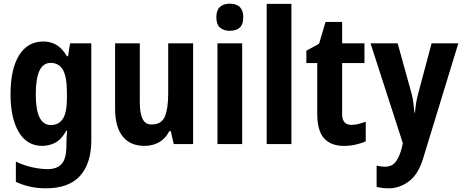

<svg xmlns="http://www.w3.org/2000/svg" viewBox="-20 -781 2507 1041"><path d="M215 -556Q253 -556 284.5 -538.5Q316 -521 343 -476H349L360 -546H475V-21Q475 105 414 172.5Q353 240 229 240Q185 240 145 231.5Q105 223 66 205V95Q112 117 157 126.5Q202 136 239 136Q289 136 314.5 107.5Q340 79 340 10V2Q340 -17 341 -36.5Q342 -56 344 -73H340Q313 -25 280 -7.5Q247 10 209 10Q126 10 81.5 -65.5Q37 -141 37 -270Q37 -405 83 -480.5Q129 -556 215 -556ZM255 -440Q214 -440 194 -398Q174 -356 174 -268Q174 -103 256 -103Q298 -103 320.5 -136.5Q343 -170 343 -253V-274Q343 -365 321 -402.5Q299 -440 255 -440Z M1027 -546V0H922L906 -70H898Q878 -30 843 -10Q808 10 764 10Q686 10 645 -41.5Q604 -93 604 -191V-546H738V-228Q738 -167 753 -136.5Q768 -106 802 -106Q856 -106 874 -149.5Q892 -193 892 -274V-546Z M1226 -761Q1299 -761 1299 -687Q1299 -649 1280 -631.5Q1261 -614 1226 -614Q1192 -614 1172.5 -631.5Q1153 -649 1153 -687Q1153 -725 1172 -743Q1191 -761 1226 -761ZM1293 -546V0H1159V-546Z M1560 0H1426V-760H1560Z M1885 -104Q1903 -104 1922 -108.5Q1941 -113 1963 -121V-15Q1940 -4 1909 3Q1878 10 1845 10Q1774 10 1737 -31Q1700 -72 1700 -165V-439H1641V-506L1710 -544L1745 -662H1835V-546H1956V-439H1835V-162Q1835 -104 1885 -104Z M1989 -546H2136L2212 -272Q2218 -247 2221.5 -221.5Q2225 -196 2227 -170H2230Q2232 -196 2235.5 -219Q2239 -242 2247 -272L2320 -546H2465L2276 72Q2249 164 2197.5 202Q2146 240 2089 240Q2069 240 2053 238Q2037 236 2022 232V117Q2045 123 2068 123Q2102 123 2122.5 100Q2143 77 2158 23L2164 -5Z"/></svg>

Font: Noto Sans Gurmukhi Condensed
Style: Bold
Weight: 700
Width: 3
Designer: Jelle Bosma - Monotype Design Team
Foundry: Monotype Imaging Inc.
Version: Version 2.004; ttfautohint (v1.8.4.7-5d5b)